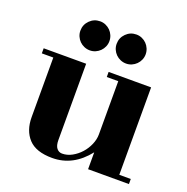

<svg xmlns="http://www.w3.org/2000/svg" viewBox="-144 -894 1073 1100"><g transform="rotate(20 392.5 -344.0)"><path d="M496 -147V-472H426V-503H685V30H755V61H506V-42Q417 71 290 71Q191 71 145.5 22Q100 -27 100 -109V-472H30V-503H289V-38Q289 -4 302 12Q315 28 335 28Q366 28 395 12Q424 -4 446.5 -29Q469 -54 482.5 -85.5Q496 -117 496 -147ZM193 -670Q193 -707 219 -733Q245 -759 282 -759Q300 -759 316 -752Q332 -745 344 -733Q356 -721 363 -704.5Q370 -688 370 -670Q370 -652 363 -636Q356 -620 344 -608Q332 -596 316 -589Q300 -582 282 -582Q264 -582 247.5 -589Q231 -596 219 -608Q207 -620 200 -636Q193 -652 193 -670ZM414 -670Q414 -707 440 -733Q466 -759 503 -759Q521 -759 537 -752Q553 -745 565 -733Q577 -721 584 -704.5Q591 -688 591 -670Q591 -652 584 -636Q577 -620 565 -608Q553 -596 537 -589Q521 -582 503 -582Q485 -582 468.5 -589Q452 -596 440 -608Q428 -620 421 -636Q414 -652 414 -670Z"/></g></svg>

Font: Cafe24 ClassicType
Style: Regular
Weight: 400
Designer: Cafe24 thkim, hmlim, mnelim & 4IR
Foundry: Cafe24
Version: Version 1.000